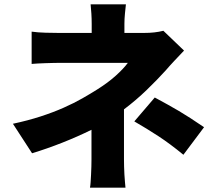

<svg xmlns="http://www.w3.org/2000/svg" viewBox="-20 -810 996 892"><path d="M40 -235Q110 -250 168.5 -269Q227 -288 275.5 -309.5Q324 -331 362.5 -353Q401 -375 431 -394Q482 -426 518 -458.5Q554 -491 574 -518H256Q243 -518 225.5 -517.5Q208 -517 190 -516.5Q172 -516 155.5 -515Q139 -514 127 -513V-663Q156 -659 192 -658Q228 -657 253 -657H406V-699Q406 -723 404.5 -747Q403 -771 401 -790H565Q563 -772 560.5 -747Q558 -722 558 -699V-657H649Q675 -657 697 -659.5Q719 -662 739 -667L835 -575Q814 -553 790.5 -528Q767 -503 750 -483Q712 -441 662.5 -393Q613 -345 556 -302V-69Q556 -54 556.5 -35.5Q557 -17 558 1Q559 19 560.5 35Q562 51 563 62H398Q400 52 401 36Q402 20 403 1.5Q404 -17 404.5 -35.5Q405 -54 405 -69V-207Q340 -175 269 -147Q198 -119 129 -98ZM699 -357Q732 -339 758.5 -324.5Q785 -310 811 -294.5Q837 -279 865 -261Q893 -243 928 -219L832 -91Q770 -142 716.5 -177Q663 -212 604 -246Z"/></svg>

Font: Kinto Sans Black
Style: Regular
Weight: 900
Designer: Authors: Ryoko NISHIZUKA  (kana & ideographs); Paul D. Hunt (Latin, Greek & Cyrillic); Wenlong ZHANG  (bopomofo); Sandol
Foundry: Adobe Systems Incorporated, ookami Inc.
Version: Version 0.001